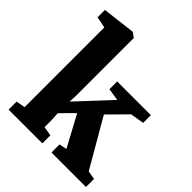

<svg xmlns="http://www.w3.org/2000/svg" viewBox="-222 -961 1102 1102"><g transform="rotate(45 329.0 -410.0)"><path d="M29.5 0V-65L84.5 -75V-722L16 -735.5V-795.5L215.5 -819.5H218L247 -798.5V-330L244.5 -280L431 -480.5L356 -492V-555H629.5V-492L546.5 -478.5L436 -367L605.5 -74.5L657.5 -65.5V0H377.5V-65.5L424 -75L322 -264L243.5 -185L246.5 -135.5V-75L303.5 -65V0Z"/></g></svg>

Font: Merriweather 20pt Black
Style: Regular
Weight: 900
Version: Version 2.100